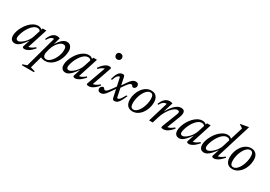

<svg xmlns="http://www.w3.org/2000/svg" viewBox="27 -1775 4355 3094"><g transform="rotate(30 2204.5 -228.0)"><path d="M244 -22.5 296 -183.5H309Q271.5 -128 241.5 -90.8Q211.5 -53.5 186.8 -31.8Q162 -10 141.2 -0.8Q120.5 8.5 101 8.5Q74 8.5 54 -1.5Q34 -11.5 23 -33.2Q12 -55 12 -90Q12 -127.5 26.5 -172.8Q41 -218 66.8 -262.8Q92.5 -307.5 127.2 -345Q162 -382.5 203.2 -405Q244.5 -427.5 289 -427.5Q318 -427.5 336.8 -417.5Q355.5 -407.5 371 -387L351 -360Q347 -372 333.5 -381.8Q320 -391.5 298.5 -391.5Q262.5 -391.5 230.5 -369Q198.5 -346.5 172 -310.5Q145.5 -274.5 126.2 -233.8Q107 -193 96.5 -155.8Q86 -118.5 86 -94Q86 -72.5 98 -62Q110 -51.5 128.5 -51.5Q145 -51.5 170.5 -66Q196 -80.5 223.5 -106.2Q251 -132 274.8 -167.2Q298.5 -202.5 312 -243.5L370.5 -426H431H438.5L313 -35.5L304.5 -54.5Q321 -52 342.2 -58.5Q363.5 -65 386.8 -79.2Q410 -93.5 432 -113.5L446 -97.5Q392 -37.5 352.8 -13.8Q313.5 10 280 10Q258.5 10 248.8 1Q239 -8 244 -22.5Z M616 -143Q610 -119.5 608.5 -106.2Q607 -93 607 -86Q607 -60 621 -41.2Q635 -22.5 669.5 -22.5Q692 -22.5 716.2 -38Q740.5 -53.5 763.2 -80.8Q786 -108 804 -143Q822 -178 832.8 -217.8Q843.5 -257.5 843.5 -298Q843.5 -335.5 830.5 -353.8Q817.5 -372 788 -372Q769 -372 749 -361Q729 -350 710 -331Q691 -312 674.2 -287.5Q657.5 -263 645.2 -236Q633 -209 626 -182.5ZM550 -36.5H588L519.5 212L604.5 236.5L597.5 255H371.5L378.5 236.5L453 212L613.5 -373Q613 -373 612.2 -373Q611.5 -373 610.5 -373Q592.5 -373 575.2 -366Q558 -359 541 -341.2Q524 -323.5 506.5 -291L488.5 -298.5Q509 -351.5 532.8 -381.5Q556.5 -411.5 582.2 -424Q608 -436.5 634 -436.5Q647.5 -436.5 661.2 -433.8Q675 -431 688 -427L641 -251L637.5 -266Q668 -325.5 699.2 -363Q730.5 -400.5 760.8 -418.2Q791 -436 817.5 -436Q871 -436 894.5 -401.2Q918 -366.5 918 -321.5Q918 -272 905.2 -224Q892.5 -176 869.5 -133.8Q846.5 -91.5 814.8 -59.2Q783 -27 744.2 -8.5Q705.5 10 662.5 10Q632 10 599 -1Q566 -12 550 -36.5Z M1186 -22.5 1238 -183.5H1251Q1213.5 -128 1183.5 -90.8Q1153.5 -53.5 1128.8 -31.8Q1104 -10 1083.2 -0.8Q1062.5 8.5 1043 8.5Q1016 8.5 996 -1.5Q976 -11.5 965 -33.2Q954 -55 954 -90Q954 -127.5 968.5 -172.8Q983 -218 1008.8 -262.8Q1034.5 -307.5 1069.2 -345Q1104 -382.5 1145.2 -405Q1186.5 -427.5 1231 -427.5Q1260 -427.5 1278.8 -417.5Q1297.5 -407.5 1313 -387L1293 -360Q1289 -372 1275.5 -381.8Q1262 -391.5 1240.5 -391.5Q1204.5 -391.5 1172.5 -369Q1140.5 -346.5 1114 -310.5Q1087.5 -274.5 1068.2 -233.8Q1049 -193 1038.5 -155.8Q1028 -118.5 1028 -94Q1028 -72.5 1040 -62Q1052 -51.5 1070.5 -51.5Q1087 -51.5 1112.5 -66Q1138 -80.5 1165.5 -106.2Q1193 -132 1216.8 -167.2Q1240.5 -202.5 1254 -243.5L1312.5 -426H1373H1380.5L1255 -35.5L1246.5 -54.5Q1263 -52 1284.2 -58.5Q1305.5 -65 1328.8 -79.2Q1352 -93.5 1374 -113.5L1388 -97.5Q1334 -37.5 1294.8 -13.8Q1255.5 10 1222 10Q1200.5 10 1190.8 1Q1181 -8 1186 -22.5Z M1436 -17.5 1566 -380.5 1580.5 -369.5Q1564.5 -370 1543.8 -361.5Q1523 -353 1501 -337.2Q1479 -321.5 1459 -299L1444 -313.5Q1478.5 -362.5 1507.2 -389Q1536 -415.5 1561 -425.8Q1586 -436 1608.5 -436Q1627.5 -436 1636.8 -428.8Q1646 -421.5 1641.5 -408.5L1511.5 -35.5L1503 -54.5Q1519.5 -52.5 1540.8 -59Q1562 -65.5 1585.2 -79.5Q1608.5 -93.5 1630.5 -113.5L1644.5 -97.5Q1609.5 -56.5 1580 -33Q1550.5 -9.5 1525.8 0.2Q1501 10 1478.5 10Q1451 10 1441 3Q1431 -4 1436 -17.5ZM1603 -650Q1603 -666 1610.2 -678.8Q1617.5 -691.5 1630.2 -699Q1643 -706.5 1660 -706.5Q1685.5 -706.5 1701.2 -690.2Q1717 -674 1717 -650Q1717 -634 1709.8 -621.2Q1702.5 -608.5 1689.8 -601Q1677 -593.5 1660 -593.5Q1634.5 -593.5 1618.8 -609.8Q1603 -626 1603 -650Z M1919 -205 1893.5 -189.5 1808 -69Q1786.5 -39 1768.5 -21.8Q1750.5 -4.5 1732.8 2.8Q1715 10 1695 10Q1668 10 1654.2 -5.2Q1640.5 -20.5 1640.5 -41.5Q1640.5 -58 1648 -70.5Q1655.5 -83 1667.5 -90Q1679.5 -97 1692.5 -97Q1699.5 -97 1704.2 -92.5Q1709 -88 1714.5 -79.5Q1720 -71.5 1725 -68Q1730 -64.5 1736 -64.5Q1745.5 -64.5 1757 -70.8Q1768.5 -77 1784.2 -93.2Q1800 -109.5 1821 -139L1883.5 -226L1909 -241.5L1989.5 -357Q2010 -386.5 2028 -403.8Q2046 -421 2064 -428.5Q2082 -436 2102.5 -436Q2129 -436 2143 -420.8Q2157 -405.5 2157 -384.5Q2157 -368.5 2149.5 -355.8Q2142 -343 2130.2 -336Q2118.5 -329 2105 -329Q2099 -329 2094.8 -332.2Q2090.5 -335.5 2084 -345Q2077.5 -354.5 2072.5 -358Q2067.5 -361.5 2061.5 -361.5Q2051.5 -361.5 2039.8 -355.2Q2028 -349 2012.5 -332.8Q1997 -316.5 1976.5 -287ZM2100 -165.5Q2069.5 -92.5 2046.5 -54.8Q2023.5 -17 2002 -3.5Q1980.5 10 1954 10Q1943 10 1935.2 7Q1927.5 4 1922.2 -4Q1917 -12 1913.5 -26.5L1842.5 -355.5Q1840 -367 1838.2 -370.2Q1836.5 -373.5 1831.5 -373.5Q1813 -373.5 1792.5 -350.8Q1772 -328 1752 -268H1729.5Q1746 -333.5 1765.8 -370Q1785.5 -406.5 1808.8 -421.2Q1832 -436 1858.5 -436Q1869 -436 1876.2 -432.8Q1883.5 -429.5 1888.2 -421.5Q1893 -413.5 1896 -399L1964 -78Q1968 -60 1970.5 -56Q1973 -52 1979.5 -52Q1992 -52 2004.2 -60Q2016.5 -68 2033.8 -92.5Q2051 -117 2077.5 -165.5Z M2391 -436Q2431 -436 2459.8 -418.8Q2488.5 -401.5 2504.2 -369Q2520 -336.5 2520 -290Q2520 -231.5 2502.2 -177.8Q2484.5 -124 2453 -81.8Q2421.5 -39.5 2379.2 -14.8Q2337 10 2287.5 10Q2248 10 2219 -7.2Q2190 -24.5 2174.2 -57.2Q2158.5 -90 2158.5 -136Q2158.5 -194.5 2176.2 -248.2Q2194 -302 2225.5 -344.2Q2257 -386.5 2299.2 -411.2Q2341.5 -436 2391 -436ZM2288.5 -23.5Q2314 -23.5 2337.8 -40.5Q2361.5 -57.5 2381.8 -86.8Q2402 -116 2417.2 -153Q2432.5 -190 2441 -230.5Q2449.5 -271 2449.5 -310Q2449.5 -357.5 2435.2 -380Q2421 -402.5 2390 -402.5Q2364.5 -402.5 2340.8 -385.5Q2317 -368.5 2296.8 -339.2Q2276.5 -310 2261.2 -273Q2246 -236 2237.5 -195.5Q2229 -155 2229 -116Q2229 -69 2243.2 -46.2Q2257.5 -23.5 2288.5 -23.5Z M2597.5 -291 2579.5 -298.5Q2600 -351.5 2624.2 -381.2Q2648.5 -411 2675.5 -423.2Q2702.5 -435.5 2729.5 -435.5Q2739 -435.5 2748.2 -434.2Q2757.5 -433 2766.8 -431Q2776 -429 2785 -426L2725 -231H2722Q2744 -270 2769.2 -306.5Q2794.5 -343 2822.5 -371.8Q2850.5 -400.5 2880.5 -417.5Q2910.5 -434.5 2941.5 -434.5Q2983 -434.5 2998.8 -416.8Q3014.5 -399 3014.5 -370.5Q3014.5 -354.5 3009.5 -335Q3004.5 -315.5 2996 -293L2897 -35.5L2898 -54Q2914.5 -54 2934.5 -61Q2954.5 -68 2976 -81.5Q2997.5 -95 3017.5 -113.5L3032.5 -98Q2997.5 -57 2967.8 -33.2Q2938 -9.5 2913 0.2Q2888 10 2865.5 10Q2833 10 2826 0.8Q2819 -8.5 2830 -36.5L2935.5 -309Q2939.5 -319.5 2942.2 -329.5Q2945 -339.5 2945 -348Q2945 -360.5 2937 -368Q2929 -375.5 2908 -375.5Q2884 -375.5 2854.5 -355Q2825 -334.5 2795.2 -298.5Q2765.5 -262.5 2740.2 -215.8Q2715 -169 2699 -116.5L2663.5 0H2596L2709 -373Q2707 -373 2705.2 -373Q2703.5 -373 2701.5 -373Q2683.5 -373 2666.5 -366Q2649.5 -359 2632.5 -341.2Q2615.5 -323.5 2597.5 -291Z M3301.5 -22.5 3353.5 -183.5H3366.5Q3329 -128 3299 -90.8Q3269 -53.5 3244.2 -31.8Q3219.5 -10 3198.8 -0.8Q3178 8.5 3158.5 8.5Q3131.5 8.5 3111.5 -1.5Q3091.5 -11.5 3080.5 -33.2Q3069.5 -55 3069.5 -90Q3069.5 -127.5 3084 -172.8Q3098.5 -218 3124.2 -262.8Q3150 -307.5 3184.8 -345Q3219.5 -382.5 3260.8 -405Q3302 -427.5 3346.5 -427.5Q3375.5 -427.5 3394.2 -417.5Q3413 -407.5 3428.5 -387L3408.5 -360Q3404.5 -372 3391 -381.8Q3377.5 -391.5 3356 -391.5Q3320 -391.5 3288 -369Q3256 -346.5 3229.5 -310.5Q3203 -274.5 3183.8 -233.8Q3164.5 -193 3154 -155.8Q3143.5 -118.5 3143.5 -94Q3143.5 -72.5 3155.5 -62Q3167.5 -51.5 3186 -51.5Q3202.5 -51.5 3228 -66Q3253.5 -80.5 3281 -106.2Q3308.5 -132 3332.2 -167.2Q3356 -202.5 3369.5 -243.5L3428 -426H3488.5H3496L3370.5 -35.5L3362 -54.5Q3378.5 -52 3399.8 -58.5Q3421 -65 3444.2 -79.2Q3467.5 -93.5 3489.5 -113.5L3503.5 -97.5Q3449.5 -37.5 3410.2 -13.8Q3371 10 3337.5 10Q3316 10 3306.2 1Q3296.5 -8 3301.5 -22.5Z M3875.5 -365Q3871.5 -377 3858 -387Q3844.5 -397 3823 -397Q3786 -397 3753.2 -374.2Q3720.5 -351.5 3693.5 -315Q3666.5 -278.5 3646.8 -237.2Q3627 -196 3616.2 -158.2Q3605.5 -120.5 3605.5 -95.5Q3605.5 -73.5 3617.5 -62.5Q3629.5 -51.5 3648 -51.5Q3662.5 -51.5 3683 -61.5Q3703.5 -71.5 3726 -89.2Q3748.5 -107 3770.2 -131Q3792 -155 3809.5 -183.8Q3827 -212.5 3836.5 -243.5L3957 -634Q3948 -642.5 3939.5 -649.2Q3931 -656 3920.8 -661.8Q3910.5 -667.5 3896 -672.5L3900 -685L4034.5 -709.5H4046L3837.5 -35.5L3829 -54.5Q3845.5 -52 3866.8 -58.5Q3888 -65 3911.2 -79.2Q3934.5 -93.5 3956.5 -113.5L3970.5 -97.5Q3916.5 -37.5 3877.2 -13.8Q3838 10 3804.5 10Q3783 10 3773.2 1Q3763.5 -8 3768.5 -22.5L3820.5 -183.5H3833.5Q3795.5 -127.5 3764.8 -90.2Q3734 -53 3708.8 -31.5Q3683.5 -10 3661.8 -0.8Q3640 8.5 3620.5 8.5Q3593.5 8.5 3573.5 -1.5Q3553.5 -11.5 3542.5 -33.8Q3531.5 -56 3531.5 -91.5Q3531.5 -129.5 3546.2 -175.2Q3561 -221 3587.2 -266.5Q3613.5 -312 3649 -349.8Q3684.5 -387.5 3726.2 -410.5Q3768 -433.5 3813.5 -433.5Q3842.5 -433.5 3861.2 -423.2Q3880 -413 3895.5 -392.5Z M4248.5 -436Q4288.5 -436 4317.2 -418.8Q4346 -401.5 4361.8 -369Q4377.5 -336.5 4377.5 -290Q4377.5 -231.5 4359.8 -177.8Q4342 -124 4310.5 -81.8Q4279 -39.5 4236.8 -14.8Q4194.5 10 4145 10Q4105.5 10 4076.5 -7.2Q4047.5 -24.5 4031.8 -57.2Q4016 -90 4016 -136Q4016 -194.5 4033.8 -248.2Q4051.5 -302 4083 -344.2Q4114.5 -386.5 4156.8 -411.2Q4199 -436 4248.5 -436ZM4146 -23.5Q4171.5 -23.5 4195.2 -40.5Q4219 -57.5 4239.2 -86.8Q4259.5 -116 4274.8 -153Q4290 -190 4298.5 -230.5Q4307 -271 4307 -310Q4307 -357.5 4292.8 -380Q4278.5 -402.5 4247.5 -402.5Q4222 -402.5 4198.2 -385.5Q4174.5 -368.5 4154.2 -339.2Q4134 -310 4118.8 -273Q4103.5 -236 4095 -195.5Q4086.5 -155 4086.5 -116Q4086.5 -69 4100.8 -46.2Q4115 -23.5 4146 -23.5Z"/></g></svg>

Font: Newsreader 16pt
Style: Italic
Weight: 400
Italic angle: -17°
Designer: Hugues Gentile
Foundry: Production Type
Version: Version 1.003